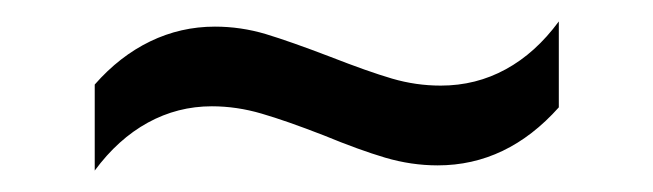

<svg xmlns="http://www.w3.org/2000/svg" viewBox="-20 -444 616 181"><path d="M182.6 -418.9Q207 -418.9 230.5 -411.9Q253.9 -404.8 291 -390.6Q327.1 -376.5 349.6 -369.9Q372.1 -363.3 395.5 -363.3Q428.7 -363.3 456.8 -378.7Q484.9 -394 506.8 -423.8V-342.8Q458 -288.1 392.6 -288.1Q367.7 -288.1 343 -295.4Q318.4 -302.7 285.2 -316.4Q250 -330.1 226.6 -336.9Q203.1 -343.8 179.7 -343.8Q147.5 -343.8 119.4 -328.4Q91.3 -313 69.3 -283.2V-364.3Q92.8 -391.1 121.6 -405Q150.4 -418.9 182.6 -418.9Z"/></svg>

Font: Pretendard GOV
Style: Regular
Weight: 400
Designer: Base glyphs from Inter by Rasmus Andersson; Hangeul glyphs from Noto Sans CJK(Source Han Sans) by Jang Soo-young and Kan
Foundry: Kil Hyung-jin
Version: Version 1.309